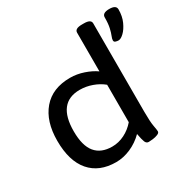

<svg xmlns="http://www.w3.org/2000/svg" viewBox="-169 -908 1054 1070"><g transform="rotate(-30 357.5 -373.0)"><path d="M279 7Q171 7 112 -61.5Q53 -130 53 -260Q53 -385 114.5 -457Q176 -529 290 -529Q333 -529 376 -514.5Q419 -500 450 -478V-727Q450 -753 496 -753H509Q554 -753 554 -727V-158Q554 -94 559.5 -64.5Q565 -35 565 -26Q565 -16 550.5 -10Q536 -4 518.5 -2Q501 0 492 0Q477 0 470.5 -16Q464 -32 457 -71Q420 -34 373 -13.5Q326 7 279 7ZM303 -79Q345 -79 383.5 -98.5Q422 -118 450 -151V-392Q421 -416 382 -430Q343 -444 303 -444Q159 -444 159 -260Q159 -167 195.5 -123Q232 -79 303 -79ZM629 -574Q620 -574 610.5 -577Q601 -580 601 -590Q601 -600 607.5 -615.5Q614 -631 620 -657Q626 -683 626 -724Q626 -752 671 -752Q715 -752 715 -724Q715 -680 699.5 -646Q684 -612 664 -593Q644 -574 629 -574Z"/></g></svg>

Font: Asap Semi Expanded Medium
Style: Regular
Weight: 500
Width: 6
Designer: Pablo Cosgaya
Foundry: Omnibus-Type
Version: Version 3.001; ttfautohint (v1.8.4.7-5d5b)